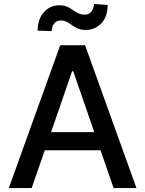

<svg xmlns="http://www.w3.org/2000/svg" viewBox="-20 -958 740 978"><path d="M141.3 0H24.9L286.6 -727.3H413.4L675.1 0H558.6L492.2 -192.5H208.1ZM240.1 -284.8H460.2L353 -595.2H347.3ZM243.3 -799.7 171.9 -801.8Q171.9 -860.8 203.7 -896Q235.4 -931.1 282.3 -931.1Q311.4 -931.1 331.5 -919.2Q351.6 -907.3 369.9 -895.2Q388.1 -883.2 411.9 -883.2Q432.5 -883.2 445.3 -898.8Q458.1 -914.4 458.5 -937.5L528.4 -932.9Q528.4 -873.6 496.4 -839.7Q464.5 -805.8 418 -805.4Q392.8 -805.4 376.2 -812.7Q359.7 -820 346.9 -829.5Q334.2 -839.1 320.7 -846.4Q307.2 -853.7 288.4 -853.7Q268.8 -853.7 256 -838.2Q243.3 -822.8 243.3 -799.7Z"/></svg>

Font: Inter Zeller Medium
Style: Regular
Weight: 500
Designer: Rasmus Andersson; Joe Bland
Foundry: zeller
Version: Version 3.015;git-dec3a8cb1